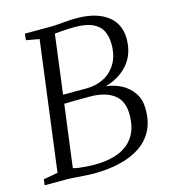

<svg xmlns="http://www.w3.org/2000/svg" viewBox="-114 -841 840 941"><g transform="rotate(-15 306.0 -371.0)"><path d="M247 7Q225 7 199.5 5.2Q174 3.5 150.2 1.8Q126.5 0 109.5 0H-1.5L2 -29.5L75 -42.5L160 -698.5L93.5 -710.5L97 -743H216.5Q244.5 -743 266.8 -744.8Q289 -746.5 310.5 -748.5Q332 -750.5 359 -750.5Q416 -750.5 456.5 -737.8Q497 -725 522.5 -703.5Q548 -682 560 -653.8Q572 -625.5 572.5 -594.5Q573.5 -515 530 -463.2Q486.5 -411.5 413 -391Q456.5 -386.5 492.8 -366.8Q529 -347 551 -313.8Q573 -280.5 573 -235.5Q574 -171 550 -125Q526 -79 482 -50Q438 -21 378.2 -7Q318.5 7 247 7ZM263 -34Q331.5 -34 382.8 -54Q434 -74 462.2 -117Q490.5 -160 490 -229.5Q489.5 -297.5 445.8 -330Q402 -362.5 324.5 -362.5Q277.5 -362.5 247 -362.2Q216.5 -362 194.5 -361L153.5 -45.5Q164 -41.5 183.8 -39Q203.5 -36.5 225.2 -35.2Q247 -34 263 -34ZM200.5 -405.5Q226 -405 258 -405.5Q290 -406 320 -405.5Q367.5 -405.5 407 -425.5Q446.5 -445.5 470.5 -485.5Q494.5 -525.5 494 -585Q493.5 -624 479 -652.2Q464.5 -680.5 430.5 -695.8Q396.5 -711 338.5 -711Q329.5 -711 311 -710.2Q292.5 -709.5 272.5 -708Q252.5 -706.5 239 -705Z"/></g></svg>

Font: Merriweather 60pt Light
Style: Italic
Weight: 300
Italic angle: -7.8°
Version: Version 2.101